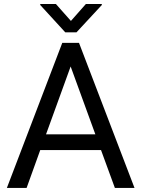

<svg xmlns="http://www.w3.org/2000/svg" viewBox="-20 -921 692 941"><path d="M13.7 0ZM475.1 -185.5H177.2L110.4 0H13.7L285.2 -710.9H367.2L639.2 0H543ZM205.6 -262.7H447.3L326.2 -595.2ZM327.6 -818.4 400.9 -901.4H479V-896.5L355 -762.7H299.8L177.2 -896.5V-901.4H253.9Z"/></svg>

Font: Roboto
Style: Regular
Weight: 400
Designer: Google
Version: Version 2.134; 2016; ttfautohint (v1.6)